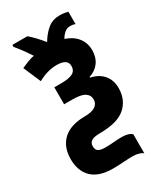

<svg xmlns="http://www.w3.org/2000/svg" viewBox="-221 -755 910 1068"><g transform="rotate(-30 233.5 -220.5)"><path d="M351 -671Q368 -671 381 -669Q394 -667 404 -664V-584Q394 -590 370 -590Q336 -590 309 -544Q358 -528 385 -494Q412 -460 412 -412Q412 -367 389 -335.5Q366 -304 325 -291V-286Q376 -276 405 -242Q434 -208 434 -157Q434 -83 384 -37.5Q334 8 222 9Q179 9 163 20Q147 31 147 52Q147 76 161.5 84.5Q176 93 203 93Q235 93 260 90.5Q285 88 312 88Q356 88 376 107V230Q369 222 351 216.5Q333 211 314 211Q286 211 250.5 213.5Q215 216 183 216Q94 216 49.5 173Q5 130 5 53Q5 -25 52 -69Q99 -113 189 -114Q238 -114 260 -129.5Q282 -145 282 -171Q282 -199 258.5 -214.5Q235 -230 179 -230H126V-339H171Q220 -339 244 -351.5Q268 -364 268 -395Q268 -440 198 -440Q140 -440 78 -406L30 -518Q52 -528 73 -536Q94 -544 115 -548Q98 -574 79 -600Q60 -626 42 -647V-660H138Q155 -646 175 -625Q195 -604 217 -577Q243 -620 274.5 -645.5Q306 -671 351 -671Z"/></g></svg>

Font: Noto Sans Condensed ExtraBold
Style: Regular
Weight: 800
Width: 3
Designer: Monotype Design Team
Foundry: Monotype Imaging Inc.
Version: Version 2.013; ttfautohint (v1.8.4.7-5d5b)